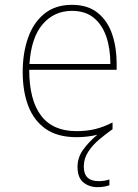

<svg xmlns="http://www.w3.org/2000/svg" viewBox="-20 -558 570 795"><path d="M297 10Q218 10 169 -24.5Q120 -59 97 -119.5Q74 -180 74 -260Q74 -338 96 -401Q118 -464 163.5 -501Q209 -538 278 -538Q344 -538 385 -504.5Q426 -471 444.5 -416Q463 -361 463 -295V-269H101Q101 -145 149.5 -80Q198 -15 297 -15Q339 -15 374 -23.5Q409 -32 446 -51V-23Q419 -4 391.5 19Q364 42 345.5 70Q327 98 327 132Q327 192 388 192Q414 192 433 185V209Q425 212 412 214.5Q399 217 384 217Q349 217 325 197Q301 177 301 133Q301 94 324.5 61.5Q348 29 383 0Q342 10 297 10ZM437 -293Q437 -357 420 -406.5Q403 -456 368 -484.5Q333 -513 278 -513Q204 -513 156.5 -457.5Q109 -402 102 -293Z"/></svg>

Font: Noto Sans Mono Condensed Thin
Style: Regular
Weight: 100
Width: 3
Designer: Monotype Design Team
Foundry: Monotype Imaging Inc.
Version: Version 2.014; ttfautohint (v1.8.4.7-5d5b)